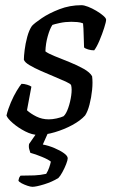

<svg xmlns="http://www.w3.org/2000/svg" viewBox="-20 -520 434 740"><path d="M127 0Q104 0 77.5 -13.5Q51 -27 30 -45Q9 -63 5 -75Q11 -100 22 -125.5Q33 -151 44.5 -170Q56 -189 63 -197Q73 -197 84.5 -193.5Q96 -190 101 -186Q98 -169 93.5 -146Q89 -123 84 -95Q98 -82 120 -71Q142 -60 168 -60Q182 -60 198 -63.5Q214 -67 225 -72Q235 -81 243 -104Q251 -127 254.5 -152Q258 -177 254 -192Q252 -197 233.5 -205.5Q215 -214 189.5 -224.5Q164 -235 138 -246.5Q112 -258 93.5 -269Q75 -280 72 -290Q72 -303 75 -327.5Q78 -352 85 -378Q92 -404 103 -420Q113 -431 141 -450Q169 -469 209 -484.5Q249 -500 294 -500Q304 -500 319.5 -494Q335 -488 351 -478.5Q367 -469 378 -459.5Q389 -450 389 -444Q389 -436 381.5 -412.5Q374 -389 363.5 -364Q353 -339 343 -326Q331 -326 319.5 -329.5Q308 -333 304 -337Q303 -356 302.5 -384Q302 -412 300 -430Q290 -434 277.5 -435Q265 -436 255 -436Q232 -436 211 -431.5Q190 -427 182 -424Q172 -409 164 -380.5Q156 -352 155 -322Q165 -314 191 -303.5Q217 -293 247 -281Q277 -269 302 -255Q327 -241 335 -226Q338 -203 335 -173.5Q332 -144 325 -117Q318 -90 308 -75Q290 -55 258.5 -38Q227 -21 191.5 -10.5Q156 0 127 0ZM105 200Q98 200 86 196Q74 192 63.5 186.5Q53 181 51 176Q53 168 53.5 166Q54 164 59 157Q89 157 112.5 156Q136 155 158 150Q165 139 169.5 126Q174 113 176 103Q167 95 141.5 84.5Q116 74 97 69Q96 65 93 56Q90 47 92 35Q103 20 117 -1Q131 -22 144 -37H178L145 37Q167 41 189.5 50.5Q212 60 226.5 70.5Q241 81 241 90Q241 97 235 112.5Q229 128 220.5 143.5Q212 159 205 166Q181 181 150 190.5Q119 200 105 200Z"/></svg>

Font: Texturina
Style: Italic
Weight: 400
Italic angle: -11°
Designer: Guillermo Torres Carreño
Foundry: Omnibus-Type
Version: Version 1.002; ttfautohint (v1.8.3)